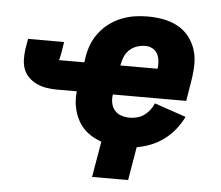

<svg xmlns="http://www.w3.org/2000/svg" viewBox="-49 -583 899 780"><g transform="rotate(5 400.0 -193.5)"><path d="M354 141 379 -5Q349 -15 324.5 -33.5Q300 -52 285 -78.5Q270 -105 264 -136Q258 -167 262 -200H179Q158 -200 137 -203.5Q116 -207 98 -215.5Q80 -224 65.5 -238Q51 -252 44 -270.5Q37 -289 36.5 -310.5Q36 -332 39 -353L46 -395H193L186 -350Q185 -344 183.5 -338Q182 -332 181 -326L180 -323Q180 -322 179 -322Q178 -322 178 -321Q178 -320 178 -320H282L285 -340Q289 -367 299 -393Q309 -419 326.5 -442Q344 -465 367 -482Q390 -499 416.5 -509.5Q443 -520 469.5 -524Q496 -528 523 -528Q555 -528 585.5 -522.5Q616 -517 643 -503Q670 -489 689 -466Q708 -443 718 -414.5Q728 -386 728 -354.5Q728 -323 723 -291L708 -200H409Q406 -182 409.5 -165Q413 -148 423.5 -135.5Q434 -123 450.5 -117.5Q467 -112 485 -112Q500 -112 515.5 -116Q531 -120 544 -129.5Q557 -139 567 -152Q577 -165 582 -179L711 -135Q698 -108 678.5 -83.5Q659 -59 634 -40.5Q609 -22 581 -11Q553 0 524 5L501 141ZM581 -320Q583 -336 581.5 -351.5Q580 -367 573 -380.5Q566 -394 552.5 -401Q539 -408 523 -408Q506 -408 488.5 -402Q471 -396 458 -383.5Q445 -371 438.5 -354Q432 -337 429 -320Z"/></g></svg>

Font: Iosevka Aile Heavy
Style: Italic
Weight: 900
Italic angle: -9°
Designer: Belleve Invis
Foundry: Belleve Invis
Version: Version 31.1.0; ttfautohint (v1.8.4)